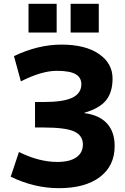

<svg xmlns="http://www.w3.org/2000/svg" viewBox="-20 -973 655 1003"><path d="M349 -803V-953H496V-803ZM129 -803V-953H276V-803ZM568 -563Q568 -491 534 -449Q500 -407 421 -384V-382Q499 -372 539 -328Q579 -284 579 -210Q579 -107 502 -48.5Q425 10 288 10Q159 10 36 -50L79 -179Q184 -127 279 -127Q344 -127 378.5 -151Q413 -175 413 -218Q413 -265 368 -286Q323 -307 205 -307H163V-440H205Q312 -440 358.5 -463Q405 -486 405 -533Q405 -568 375 -585.5Q345 -603 276 -603Q198 -603 89 -548L53 -680Q179 -740 301 -740Q426 -740 497 -691Q568 -642 568 -563Z"/></svg>

Font: M PLUS 1p ExtraBold
Style: Regular
Weight: 800
Version: Version 1.062